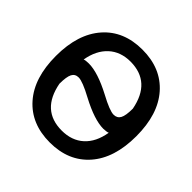

<svg xmlns="http://www.w3.org/2000/svg" viewBox="-188 -915 1100 1100"><g transform="rotate(45 362.0 -365.0)"><path d="M164.1 -462.9Q175.8 -467.8 202.1 -467.8Q274.4 -467.8 391.6 -406.2Q476.6 -360.4 508.8 -360.4Q537.1 -360.4 549.8 -383.3Q562.5 -406.2 562.5 -462.9Q528.3 -643.6 363.3 -644.5Q282.2 -644.5 230.5 -596.7Q178.7 -548.8 164.1 -462.9ZM164.1 -266.6Q198.2 -85.9 363.3 -85.9Q444.3 -85.9 496.1 -132.8Q547.9 -179.7 562.5 -267.6Q551.8 -262.7 524.4 -261.7Q452.1 -261.7 334 -324.2Q249 -370.1 216.8 -370.1Q188.5 -370.1 176.3 -346.7Q164.1 -323.2 164.1 -266.6ZM125 -642.6Q211.9 -741.2 362.8 -741.2Q513.7 -741.2 601.1 -642.1Q688.5 -543 688.5 -365.2Q688.5 -187.5 601.1 -88.4Q513.7 10.7 362.8 10.7Q211.9 10.7 124.5 -88.4Q37.1 -187.5 37.1 -365.2Q37.1 -543 125 -642.6Z"/></g></svg>

Font: Gen Shin Gothic Medium
Style: Regular
Weight: 500
Designer: [Source Han Sans]
Ryoko NISHIZUKA  (kana & ideographs); Paul D. Hunt (Latin, Greek & Cyrillic); Wenlong ZHANG  (bopomofo
Version: Version 1.002.20150607